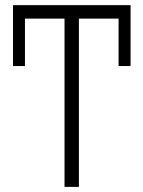

<svg xmlns="http://www.w3.org/2000/svg" viewBox="-20 -731 561 751"><path d="M490.7 -472.7H443.8V-658.2H288.6V0H232.4V-658.2H77.6V-472.7H30.8V-710.9H490.7Z"/></svg>

Font: Roboto Condensed Light
Style: Regular
Weight: 300
Designer: Google
Version: Version 2.134; 2016